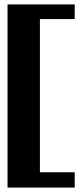

<svg xmlns="http://www.w3.org/2000/svg" viewBox="-20 -726 367 866"><path d="M14 -706H317V-640H160V51H317V120H14Z"/></svg>

Font: Taviraj Black
Style: Regular
Weight: 900
Designer: Katatrad Team
Foundry: CadsonDemak
Version: Version 1.001